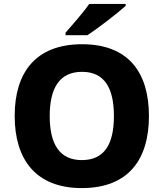

<svg xmlns="http://www.w3.org/2000/svg" viewBox="-20 -951 836 981"><path d="M622 -921V-931H436C405 -886 347 -821 315 -784V-771H426C479 -805 580 -883 622 -921ZM741 -358C741 -580 637 -725 399 -725C162 -725 55 -580 55 -359C55 -137 162 10 398 10C637 10 741 -137 741 -358ZM234 -358C234 -498 282 -584 399 -584C516 -584 562 -498 562 -358C562 -218 516 -133 398 -133C282 -133 234 -218 234 -358Z"/></svg>

Font: Noto Sans Arabic ExtBd
Style: Regular
Weight: 800
Designer: Monotype Design Team, Nadine Chahine, Nizar Qandah and Khaled Hosny
Foundry: Monotype Imaging Inc.
Version: Version 2.012